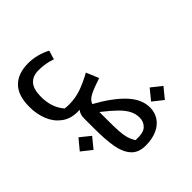

<svg xmlns="http://www.w3.org/2000/svg" viewBox="-168 -1019 1626 1626"><g transform="rotate(45 645.5 -205.5)"><path d="M1008 -502 915 -578 988 -670 1081 -594ZM1240 -207Q1240 -121 1189.5 -76Q1139 -31 1051.5 -15.5Q964 0 831 0H705Q660 0 629 -25Q630 -18 630 -2Q630 84 586 142.5Q542 201 469.5 230Q397 259 312 259H311Q174 259 108 192.5Q42 126 42 5Q42 -99 93 -197L173 -173Q146 -100 146 -15Q146 54 187.5 91.5Q229 129 322 129Q449 129 532 57Q535 32 535 7Q535 -73 510 -142Q485 -211 444 -285L556 -332Q587 -238 609 -196Q633 -148 671 -135Q757 -291 847.5 -376Q938 -461 1037 -461Q1095 -461 1141 -431.5Q1187 -402 1213.5 -344.5Q1240 -287 1240 -207ZM1037 -338Q991 -338 950.5 -317.5Q910 -297 866 -252.5Q822 -208 761 -130H841Q939 -130 989 -133Q1039 -136 1075 -146Q1111 -156 1146 -178Q1151 -270 1118 -304Q1085 -338 1037 -338ZM860 56 953 132 880 224 787 147Z"/></g></svg>

Font: FiraGO Medium
Style: Italic
Weight: 500
Italic angle: -8°
Designer: bBox Type GmbH
Foundry: bBox Type GmbH
Version: Version 1.001